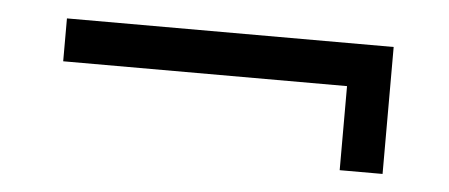

<svg xmlns="http://www.w3.org/2000/svg" viewBox="-29 -429 657 281"><g transform="rotate(5 300.0 -289.0)"><path d="M477 -195V-318.5H60V-381.5H540V-195Z"/></g></svg>

Font: Manrope ExtraLight
Style: Regular
Weight: 400
Version: Version 4.504